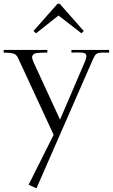

<svg xmlns="http://www.w3.org/2000/svg" viewBox="-74 -767 604 1027"><path d="M-54.2 -485.8Q-15.1 -484.9 -1 -480.2Q13.2 -475.6 22 -458L212.9 -45.9L79.1 221.2L121.1 240.2L418 -438Q422.4 -447.8 424.8 -453.6Q427.2 -459.5 431.2 -465.3Q435.1 -471.2 436.5 -473.9Q438 -476.6 443.6 -479.5Q449.2 -482.4 450.9 -483.2Q452.6 -483.9 461.2 -484.9Q469.7 -485.8 473.4 -485.6Q477.1 -485.4 489.7 -485.6Q502.4 -485.8 509.8 -485.8V-500H308.1V-485.8Q311 -485.8 316.4 -485.8Q367.2 -487.8 378.4 -482.4Q394.5 -475.6 383.3 -445.8Q382.3 -442.4 380.9 -439L247.1 -127L106.9 -431.2Q101.1 -444.3 98.6 -453.6Q96.2 -462.9 99.6 -468.8Q103 -474.6 106.7 -478Q110.4 -481.4 123.5 -483.2Q136.7 -484.9 146.7 -485.1Q156.7 -485.4 179.2 -485.8V-500H-54.2ZM105 -601.1 119.1 -588.9 238.8 -684.1 361.8 -588.9 374 -601.1 245.1 -747.1H233.9Z"/></svg>

Font: Ortica Linear Light
Style: Regular
Weight: 300
Designer: Benedetta Bovani
Foundry: Collletttivo
Version: Version 2.000;Glyphs 3.1.2 (3151)